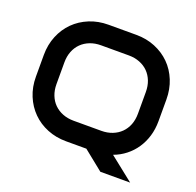

<svg xmlns="http://www.w3.org/2000/svg" viewBox="-140 -858 1139 1114"><g transform="rotate(20 430.0 -301.0)"><path d="M808.6 -283.2Q808.6 -234.4 795.7 -191.2Q782.7 -147.9 759 -112.8Q735.4 -77.6 701.9 -51.3Q668.5 -24.9 627.4 -9.8L775.9 107.9H591.8L469.7 9.8H344.7Q281.7 9.8 228 -12Q174.3 -33.7 135.3 -72.8Q96.2 -111.8 74 -165.5Q51.8 -219.2 51.8 -283.2V-417Q51.8 -480.5 74 -534.4Q96.2 -588.4 135.3 -627.2Q174.3 -666 228 -688Q281.7 -710 344.7 -710H516.6Q579.6 -710 633.1 -688Q686.5 -666 725.6 -627.2Q764.6 -588.4 786.6 -534.4Q808.6 -480.5 808.6 -417ZM681.6 -417Q681.6 -454.6 669.7 -485.1Q657.7 -515.6 636 -537.4Q614.3 -559.1 583.7 -571Q553.2 -583 516.6 -583H344.7Q307.6 -583 277.1 -571Q246.6 -559.1 224.6 -537.4Q202.6 -515.6 190.7 -485.1Q178.7 -454.6 178.7 -417V-283.2Q178.7 -245.6 190.7 -215.1Q202.6 -184.6 224.6 -162.8Q246.6 -141.1 277.1 -129.2Q307.6 -117.2 344.7 -117.2H515.6Q552.7 -117.2 583.3 -129.2Q613.8 -141.1 635.7 -162.8Q657.7 -184.6 669.7 -215.1Q681.6 -245.6 681.6 -283.2Z"/></g></svg>

Font: Audiowide
Style: Regular
Weight: 400
Designer: Astigmatic (AOETI)
Foundry: Astigmatic (AOETI)
Version: Version 1.002